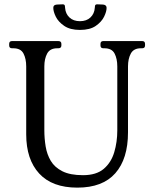

<svg xmlns="http://www.w3.org/2000/svg" viewBox="-20 -848 693 879"><path d="M631 -660Q644 -660 644 -647V-640Q644 -627 631 -627H625Q592 -627 579 -603Q566 -579 566 -544V-242Q566 -121 508 -55Q450 11 334 11Q219 11 159.5 -53.5Q100 -118 100 -233V-544Q100 -579 87.5 -603Q75 -627 41 -627H35Q22 -627 22 -640V-647Q22 -660 35 -660H247Q261 -660 261 -647V-640Q261 -627 247 -627H242Q209 -627 196 -603Q183 -579 183 -544V-251Q183 -214 189 -177.5Q195 -141 212.5 -111.5Q230 -82 265.5 -64Q301 -46 360 -46Q421 -46 455 -75Q489 -104 503 -151Q517 -198 517 -251V-544Q517 -579 504.5 -603Q492 -627 458 -627H453Q440 -627 440 -640V-647Q440 -660 453 -660ZM346 -711Q301 -711 274 -729.5Q247 -748 235.5 -771.5Q224 -795 224 -812Q224 -819 227.5 -822.5Q231 -826 239 -827Q242 -827 249 -827.5Q256 -828 261 -828Q271 -829 274.5 -826Q278 -823 278 -812Q280 -785 298 -768Q316 -751 346 -751Q376 -751 394 -768Q412 -785 414 -812Q414 -823 417.5 -826Q421 -829 431 -828Q436 -828 443 -827.5Q450 -827 453 -827Q468 -825 468 -812Q468 -795 456.5 -771.5Q445 -748 418.5 -729.5Q392 -711 346 -711Z"/></svg>

Font: Young Serif Light
Style: Regular
Weight: 300
Designer: Bastien Sozeau
Foundry: NBR — Bastien Sozeau
Version: Version 5.001